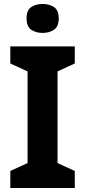

<svg xmlns="http://www.w3.org/2000/svg" viewBox="-20 -948 429 968"><path d="M357 0H32V-86L119 -126V-588L32 -628V-714H357V-628L270 -588V-126L357 -86ZM195 -928Q228 -928 252 -912.5Q276 -897 276 -855Q276 -814 252 -798Q228 -782 195 -782Q161 -782 137.5 -798Q114 -814 114 -855Q114 -897 137.5 -912.5Q161 -928 195 -928Z"/></svg>

Font: Noto Sans Kayah Li
Style: Bold
Weight: 700
Designer: Monotype Design Team, Sérgio Martins
Foundry: Monotype Imaging Inc.
Version: Version 2.002; ttfautohint (v1.8.4.7-5d5b)